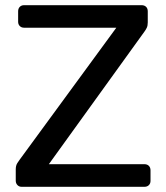

<svg xmlns="http://www.w3.org/2000/svg" viewBox="-20 -720 640 740"><path d="M63.6 0Q53.4 0 47.1 -6.8Q40.7 -13.6 40.7 -23.7V-67Q40.7 -81.8 46.6 -91.1Q52.5 -100.4 55.7 -104.4L428.3 -613.2H72.8Q62.6 -613.2 56.3 -619.6Q49.9 -625.9 49.9 -636.1V-676.3Q49.9 -687.3 56.3 -693.6Q62.6 -700 72.8 -700H525.7Q536.7 -700 543.1 -693.6Q549.5 -687.3 549.5 -676.3V-633.4Q549.5 -620.9 545.6 -612.8Q541.7 -604.8 536.5 -597.9L168.3 -87.2H536.3Q547.3 -87.2 553.7 -80.8Q560.1 -74.4 560.1 -63.4V-22.9Q560.1 -12.7 553.7 -6.4Q547.3 0 536.3 0Z"/></svg>

Font: Rubik Light
Style: Regular
Weight: 300
Designer: Hubert and Fischer
Foundry: Hubert and Fischer
Version: Version 2.300;gftools[0.9.30]